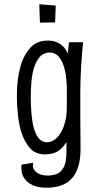

<svg xmlns="http://www.w3.org/2000/svg" viewBox="-20 -713 466 899"><path d="M198 166Q161 166 134.5 154.5Q108 143 94 122.5Q80 102 80 75Q80 70 80 66Q80 62 81 58L136 49Q135 52 134.5 55Q134 58 134 61Q134 76 143 86.5Q152 97 168 103Q184 109 204 109Q226 109 245.5 101.5Q265 94 278 71Q291 48 291 2Q291 -22 291.5 -62Q292 -102 292.5 -156Q293 -210 293 -276Q293 -308 293 -337.5Q293 -367 294 -395.5Q295 -424 297 -453Q299 -482 303 -515H369Q367 -494 364.5 -465Q362 -436 360 -404Q358 -372 357 -339.5Q356 -307 356 -278Q356 -221 356 -177.5Q356 -134 356.5 -102.5Q357 -71 357 -49.5Q357 -28 357 -14Q357 34 346 68.5Q335 103 314.5 124.5Q294 146 264.5 156Q235 166 198 166ZM191 10Q145 10 118.5 -21.5Q92 -53 78 -100Q68 -137 63.5 -179Q59 -221 59 -261Q59 -288 61 -315Q63 -342 68 -367.5Q73 -393 80 -416Q96 -463 125.5 -493Q155 -523 204 -523Q247 -523 274 -497Q301 -471 313.5 -411Q326 -351 326 -249L293 -291Q293 -342 284.5 -381.5Q276 -421 258 -444Q240 -467 213 -467Q185 -467 168 -448.5Q151 -430 141 -401Q131 -371 127.5 -334Q124 -297 124 -262Q124 -240 125 -216.5Q126 -193 128.5 -170Q131 -147 135 -126Q140 -104 148.5 -86Q157 -68 169.5 -57.5Q182 -47 200 -47Q225 -47 246 -67.5Q267 -88 280 -125.5Q293 -163 293 -213L326 -249Q326 -228 325 -195.5Q324 -163 318 -127.5Q312 -92 298 -61Q284 -30 258 -10Q232 10 191 10ZM167 -607 164 -693 241 -687 238 -608Z"/></svg>

Font: Truculenta
Style: Regular
Weight: 400
Designer: Ivan Castro, Eva Sanz & Omnibus-Type Team
Foundry: Omnibus-Type
Version: Version 1.002